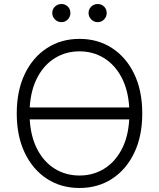

<svg xmlns="http://www.w3.org/2000/svg" viewBox="-20 -932 797 962"><path d="M692.8 -363.6Q692.8 -250 652.5 -166Q612.2 -82 541.2 -36Q470.2 9.9 378.2 9.9Q286.2 9.9 215.4 -36Q144.5 -82 104.2 -166Q63.9 -250 63.9 -363.6Q63.9 -477.3 104.2 -561.3Q144.5 -645.2 215.6 -691.2Q286.6 -737.2 378.2 -737.2Q470.2 -737.2 541.2 -691.2Q612.2 -645.2 652.5 -561.4Q692.8 -477.6 692.8 -363.6ZM627.5 -333.8H128.9Q134.2 -245.4 167.6 -182.4Q201 -119.3 255.5 -85.9Q310 -52.6 378.2 -52.6Q446.4 -52.6 500.9 -85.9Q555.4 -119.3 589 -182.2Q622.5 -245 627.5 -333.8ZM627.5 -393.5Q622.2 -482.2 588.6 -545.1Q555 -608 500.7 -641.3Q446.4 -674.7 378.2 -674.7Q310.4 -674.7 256 -641.5Q201.7 -608.3 168 -545.3Q134.2 -482.2 128.9 -393.5ZM287.3 -821Q269.2 -821 255.5 -834.7Q241.8 -848.4 241.8 -866.5Q241.8 -886 255.5 -899Q269.2 -911.9 287.3 -911.9Q306.8 -911.9 319.8 -899Q332.7 -886 332.7 -866.5Q332.7 -848.4 319.8 -834.7Q306.8 -821 287.3 -821ZM469.1 -821Q451 -821 437.3 -834.7Q423.7 -848.4 423.7 -866.5Q423.7 -886 437.3 -899Q451 -911.9 469.1 -911.9Q488.6 -911.9 501.6 -899Q514.6 -886 514.6 -866.5Q514.6 -848.4 501.6 -834.7Q488.6 -821 469.1 -821Z"/></svg>

Font: Inter Zeller Light
Style: Regular
Weight: 300
Designer: Rasmus Andersson; Joe Bland
Foundry: zeller
Version: Version 3.015;git-dec3a8cb1